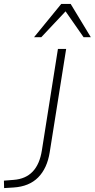

<svg xmlns="http://www.w3.org/2000/svg" viewBox="-64 -955 484 981"><path d="M-43 6 -44 -32 6 -36Q128 -45 150 -187L232 -705H274L190 -177Q177 -95 131 -48.5Q85 -2 5 3ZM110 -765 249 -935H297L400 -765H363L271 -897L147 -765Z"/></svg>

Font: Nunito Sans ExtraLight
Style: Italic
Weight: 200
Italic angle: -9°
Designer: Vernon Adams
Foundry: Vernon Adams
Version: Version 3.006; ttfautohint (v1.8.3)